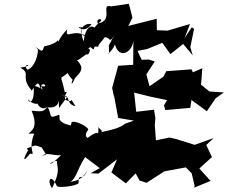

<svg xmlns="http://www.w3.org/2000/svg" viewBox="-20 -922 1212 1022"><path d="M462 0 504 2 603 -74 573 -4 650 54 702 1 723 39 760 51 855 -10 969 -31 1000 0 1016 67 1013 77 1101 41 1041 -25 1108 -86 1078 -150 1117 -187 1016 -151 921 -181 883 -190 810 -175 804 -257 807 -293 800 -338 705 -327 694 -429 783 -407 869 -389 853 -361 860 -336 993 -348 999 -390 1081 -330 1128 -399 1172 -430 1095 -435 1050 -471 1057 -559 1007 -537 999 -553 865 -543 850 -514 776 -463 759 -526 804 -595 772 -605 734 -604 712 -651 763 -661 844 -694 887 -634 955 -688 1006 -627 993 -671 1013 -768 1001 -777 963 -720 991 -794 872 -759 815 -761 814 -822 663 -784 685 -828 666 -902 571 -888C511 -905 590 -812 500 -797C490 -826 524 -824 518 -811C527 -817 425 -739 509 -747C470 -806 436 -784 425 -701C395 -787 435 -778 407 -776C382 -790 424 -736 467 -793C424 -807 374 -737 449 -725C369 -778 327 -704 337 -765C263 -687 286 -650 320 -713C306 -673 246 -680 337 -613C310 -646 300 -681 288 -708C282 -697 254 -683 215 -675C204 -641 205 -646 155 -684C181 -668 193 -638 182 -657C180 -603 151 -556 126 -551C89 -589 179 -575 88 -562C149 -529 84 -515 149 -440C182 -491 188 -490 198 -436C188 -509 255 -451 198 -464C214 -426 230 -446 158 -467C168 -370 131 -371 130 -393C181 -333 242 -406 210 -411C145 -413 189 -314 235 -356C211 -331 217 -325 148 -333C174 -271 169 -237 131 -211H162C125 -116 177 -98 140 -104C95 -48 106 -82 133 -129C143 -113 130 -112 124 -133C171 -145 152 -156 202 -137C244 -70 218 -114 197 -84C220 -119 264 -91 305 -96C220 -12 243 -66 283 -65C282 -29 306 -20 257 80C227 37 252 -1 283 69C295 79 379 69 398 54C397 -10 419 51 444 -15C409 54 353 39 350 50C390 23 382 -3 433 -86L511 -27ZM321 -412C354 -414 331 -366 382 -357C338 -424 382 -364 328 -391C316 -420 352 -440 325 -431C303 -535 293 -493 339 -532C326 -611 314 -550 367 -497C360 -488 356 -452 379 -506C408 -537 433 -557 390 -601C405 -602 452 -651 446 -628C480 -673 429 -658 462 -671C497 -639 462 -685 504 -672C494 -682 555 -732 527 -719C567 -739 557 -679 588 -735C547 -653 563 -703 560 -638C535 -624 576 -644 592 -685C613 -607 682 -639 690 -705L689 -577L609 -572L577 -454L587 -403L585 -424L609 -294L693 -280L647 -264C590 -220 502 -227 499 -205C543 -228 512 -228 504 -246C503 -255 506 -224 501 -209C505 -235 411 -167 455 -184C418 -196 449 -230 449 -230C457 -245 367 -290 360 -268C344 -179 343 -204 375 -251C265 -269 307 -305 294 -311C232 -285 259 -313 234 -350C218 -355 303 -330 292 -407C294 -350 293 -366 294 -347L336 -404L299 -421Z"/></svg>

Font: Hussar Lance
Style: ExBdObl
Weight: 700
Foundry: Cannot Into Space Fonts, PlusOne Fonts
Version: Version 2.270